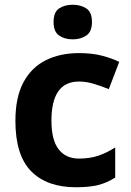

<svg xmlns="http://www.w3.org/2000/svg" viewBox="-20 -780 554 810"><path d="M300 10Q178 10 111.5 -57.5Q45 -125 45 -270Q45 -370 79 -433Q113 -496 173.5 -526Q234 -556 313 -556Q369 -556 410.5 -545Q452 -534 483 -519L439 -404Q404 -418 373.5 -427Q343 -436 313 -436Q197 -436 197 -271Q197 -189 227.5 -150Q258 -111 313 -111Q360 -111 396 -123.5Q432 -136 466 -158V-31Q432 -9 394.5 0.5Q357 10 300 10ZM287 -760Q320 -760 344 -744.5Q368 -729 368 -687Q368 -646 344 -630Q320 -614 287 -614Q253 -614 229.5 -630Q206 -646 206 -687Q206 -729 229.5 -744.5Q253 -760 287 -760Z"/></svg>

Font: Noto Sans Ethiopic
Style: Bold
Weight: 700
Designer: Monotype Design Team
Foundry: Monotype Imaging Inc.
Version: Version 2.102; ttfautohint (v1.8.4.7-5d5b)